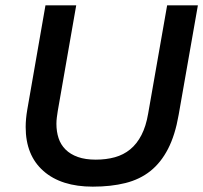

<svg xmlns="http://www.w3.org/2000/svg" viewBox="-20 -688 760 718"><path d="M327 10Q209 10 142.5 -48.5Q76 -107 76 -213Q76 -243 82 -278L150 -668H265L196 -273Q194 -260 192.5 -248.5Q191 -237 191 -225Q191 -196 199 -171.5Q207 -147 225 -129Q243 -111 271 -101Q299 -91 338 -91Q377 -91 409.5 -100Q442 -109 467 -129.5Q492 -150 509 -183Q526 -216 534 -263L605 -668H720L648 -258Q635 -183 608.5 -131.5Q582 -80 542.5 -48.5Q503 -17 449 -3.5Q395 10 327 10Z"/></svg>

Font: Celebes SemiBold
Style: Italic
Weight: 600
Italic angle: -10°
Designer: Anugrah Pasau
Foundry: Lafontype
Version: Version 1.000; ttfautohint (v1.8.4)